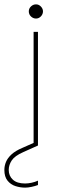

<svg xmlns="http://www.w3.org/2000/svg" viewBox="-83 -667 265 880"><path d="M71 0V-521H91V0ZM82 -582Q69 -582 59 -591.5Q49 -601 49 -615Q49 -628 59 -637.5Q69 -647 82 -647Q95 -647 104.5 -637Q114 -627 114 -615Q114 -602 104.5 -592Q95 -582 82 -582ZM32 193Q10 193 -12 186Q-34 179 -48.5 161Q-63 143 -63 112Q-63 93 -55.5 75Q-48 57 -30 40.5Q-12 24 19 11L80 -16L91 0L24 30Q-15 47 -29 68Q-43 89 -43 112Q-43 139 -24 156.5Q-5 174 32 174Q46 174 62 170.5Q78 167 91 161V181Q78 186 61.5 189.5Q45 193 32 193Z"/></svg>

Font: DM Sans 10pt Thin
Style: Regular
Weight: 250
Version: Version 4.004;gftools[0.9.30]